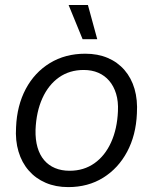

<svg xmlns="http://www.w3.org/2000/svg" viewBox="-20 -754 625 784"><path d="M258.6 10Q207.4 10 166.6 -7.6Q125.7 -25.1 97.4 -57.6Q69 -90 55.6 -135Q42.1 -180 45.6 -234.9Q49.3 -323 85.1 -390.6Q121 -458.1 183.6 -496.4Q246.3 -534.7 328.1 -534.7Q379.3 -534.7 419.8 -517.5Q460.3 -500.3 488.3 -468Q516.3 -435.7 529.4 -390.9Q542.4 -346 539 -290.4Q535.3 -202 499.1 -134.3Q462.9 -66.6 401.2 -28.3Q339.6 10 258.6 10ZM264.3 -56.7Q322.3 -56.7 365.6 -87.4Q408.9 -118 433.7 -173Q458.6 -228 461.6 -300.1Q463.6 -339.9 454.1 -371.1Q444.6 -402.3 426.1 -423.9Q407.6 -445.6 381.4 -456.9Q355.1 -468.3 321.7 -468.3Q264 -468.3 220.9 -438Q177.9 -407.7 153 -352.7Q128.1 -297.7 125.1 -224.1Q124.1 -183.7 133.1 -152.5Q142.1 -121.3 160.3 -100Q178.4 -78.7 204.8 -67.7Q231.1 -56.7 264.3 -56.7ZM317.3 -593.9 260.1 -733.6H339L377.1 -593.9Z"/></svg>

Font: Mona Sans ExtraLight
Style: Italic
Weight: 200
Italic angle: -11.6951°
Designer: Deni Anggara
Foundry: GitHub
Version: Version 2.000